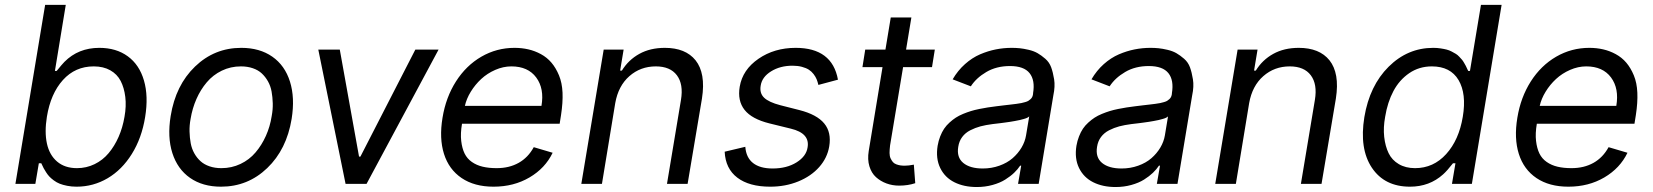

<svg xmlns="http://www.w3.org/2000/svg" viewBox="-20 -747 6717 780"><path d="M42.6 0 163.4 -727.3H247.2L203.1 -458.8H210.2Q232.6 -486.5 241.8 -495.7Q298.3 -552.6 383.5 -552.6Q452.1 -552.6 499.1 -518.3Q546.2 -484 564.8 -420.1Q583.5 -356.2 569.6 -271.3Q555.8 -186.1 515.6 -121.6Q475.5 -57.2 417.3 -22.9Q359 11.4 291.2 11.4Q270.6 11.4 252.8 7.8Q235.1 4.3 222.5 -0.7Q209.9 -5.7 198.5 -14.2Q187.1 -22.7 180.6 -29.7Q174 -36.6 167.3 -47.1Q160.5 -57.5 157.5 -63.4Q154.5 -69.2 150.2 -78.5Q148.4 -82 147.7 -83.8H137.8L123.6 0ZM170.5 -272.7Q160.5 -210.6 170.6 -163.9Q180.8 -117.2 212 -90.6Q243.3 -63.9 292.6 -63.9Q331 -63.9 364.2 -80.1Q397.4 -96.2 421.3 -124.8Q445.3 -153.4 461.8 -190.9Q478.3 -228.3 485.8 -272.7Q493.6 -316.1 489 -353.3Q484.4 -390.6 470.2 -418.1Q456 -445.7 427.9 -461.5Q399.9 -477.3 360.8 -477.3Q285.5 -477.3 235.6 -421.9Q185.7 -366.5 170.5 -272.7Z M877.8 11.4Q803.3 11.4 752.1 -24.3Q701 -60 680.2 -125.2Q659.4 -190.3 673.3 -275.6Q693.5 -400.9 772.4 -476.7Q851.2 -552.6 960.2 -552.6Q1034.8 -552.6 1086.1 -516.9Q1137.4 -481.2 1158 -415.5Q1178.6 -349.8 1164.8 -264.2Q1144.5 -139.9 1065.7 -64.3Q986.9 11.4 877.8 11.4ZM879.3 -63.9Q921.2 -63.9 957 -81Q992.9 -98 1018.1 -127.7Q1043.3 -157.3 1060.2 -195Q1077.1 -232.6 1083.8 -275.6Q1088.8 -302.2 1088.1 -327.4Q1087.4 -352.6 1083.3 -375.2Q1079.2 -397.7 1068.7 -416.4Q1058.2 -435 1043.5 -448.7Q1028.8 -462.4 1007.1 -469.8Q985.4 -477.3 958.8 -477.3Q916.9 -477.3 881 -459.9Q845.2 -442.5 820 -412.6Q794.7 -382.8 778.1 -345Q761.4 -307.2 754.3 -264.2Q749.3 -237.6 750 -212.4Q750.7 -187.1 754.8 -165Q758.9 -142.8 769.4 -124.1Q779.8 -105.5 794.6 -92.2Q809.3 -78.8 831 -71.4Q852.6 -63.9 879.3 -63.9Z M1761.7 -545.5 1469.1 0H1383.9L1273.1 -545.5H1360.4L1438.6 -110.8H1444.2L1667.3 -545.5Z M1985.1 11.4Q1907.3 11.4 1855.5 -23.6Q1803.6 -58.6 1783.7 -121.8Q1763.8 -185 1777.7 -268.5Q1791.2 -351.6 1832.4 -416.2Q1873.6 -480.8 1935.5 -516.7Q1997.5 -552.6 2070.3 -552.6Q2099.8 -552.6 2126.2 -546.5Q2152.7 -540.5 2177.6 -527Q2202.4 -513.5 2220.3 -492.4Q2238.3 -471.2 2250.9 -440.9Q2263.5 -410.5 2265.3 -370.6Q2267 -330.6 2259.2 -279.8L2253.6 -244.3H1856.9Q1850.1 -204.5 1853.7 -174.4Q1857.2 -144.2 1867.5 -123.2Q1877.8 -102.3 1897 -89Q1916.2 -75.6 1940.9 -69.8Q1965.6 -63.9 1997.9 -63.9Q2048.7 -63.9 2087 -85.4Q2125.4 -106.9 2148.4 -149.1L2225.1 -126.4Q2195 -63.6 2131 -26.1Q2067.1 11.4 1985.1 11.4ZM1868.6 -316.8H2179.7Q2191.8 -387.1 2158.4 -432.2Q2125 -477.3 2057.5 -477.3Q2024.5 -477.3 1992 -463.1Q1959.5 -448.9 1934.8 -426Q1910.2 -403.1 1892.6 -374.5Q1875 -345.9 1868.6 -316.8Z M2479.4 -328.1 2425.4 0H2341.6L2432.5 -545.5H2513.5L2499.3 -460.2H2506.4Q2533 -503.6 2577.2 -528.1Q2621.4 -552.6 2681.1 -552.6Q2722.7 -552.6 2754.1 -540Q2785.5 -527.3 2805.9 -501.8Q2826.3 -476.2 2833.1 -437.5Q2839.8 -398.8 2831.7 -346.6L2773.4 0H2689.6L2746.4 -340.9Q2757.1 -404.8 2729.9 -441.1Q2702.8 -477.3 2644.2 -477.3Q2582 -477.3 2536.9 -437.7Q2491.8 -398.1 2479.4 -328.1Z M3384.2 -423.3 3304.7 -402Q3301.8 -414.4 3297.6 -424.9Q3293.3 -435.4 3285.2 -446Q3277 -456.7 3266 -463.8Q3255 -470.9 3237.9 -475.5Q3220.9 -480.1 3199.6 -480.1Q3149.5 -480.1 3112.6 -457.2Q3075.6 -434.3 3070.3 -399.1Q3065 -368.6 3084.2 -350.1Q3103.3 -331.7 3149.9 -319.6L3228 -299.7Q3298.7 -281.6 3328.5 -245.4Q3358.3 -209.2 3348.7 -152Q3340.9 -105.5 3308.1 -68.4Q3275.2 -31.2 3223 -9.9Q3170.8 11.4 3108.7 11.4Q3023.8 11.4 2975.5 -25.2Q2927.2 -61.8 2924 -130.7L3007.8 -150.6Q3011 -106.9 3039.2 -84.7Q3067.5 -62.5 3118.6 -62.5Q3176.1 -62.5 3215.7 -87.2Q3255.3 -111.9 3260.7 -147.7Q3271.3 -205.6 3192.5 -224.4L3105.8 -245.7Q3034.1 -263.5 3004.8 -300.6Q2975.5 -337.7 2985.1 -394.9Q2996.8 -463.8 3061.3 -508.2Q3125.7 -552.6 3212.4 -552.6Q3360.8 -552.6 3384.2 -423.3Z M3777.7 -545.5 3766.3 -474.4H3648.8L3595.9 -156.2Q3593.8 -138.5 3593.8 -125.5Q3593.8 -112.6 3598.2 -103.3Q3602.6 -94.1 3607.6 -88.4Q3612.6 -82.7 3621.1 -79.5Q3629.6 -76.3 3637.6 -75.1Q3645.6 -73.9 3655.5 -73.9Q3671.2 -73.9 3692.5 -78.1L3698.2 -2.8Q3668.3 7.1 3632.8 7.1Q3605.5 7.1 3581.3 -1.8Q3557.2 -10.7 3538.7 -27.3Q3520.2 -44 3511.9 -71.6Q3503.6 -99.1 3509.2 -133.5L3565.3 -474.4H3483.7L3495 -545.5H3577.1L3598.7 -676.1H3682.5L3660.9 -545.5Z M3948.2 12.8Q3896 12.8 3857.2 -6.6Q3818.5 -25.9 3799.7 -64.5Q3780.9 -103 3789.1 -154.8Q3792.6 -175.1 3799.5 -192.8Q3806.5 -210.6 3815.5 -224.1Q3824.6 -237.6 3837.4 -249.1Q3850.1 -260.7 3862.9 -269Q3875.7 -277.3 3892.6 -284.3Q3909.4 -291.2 3924.4 -295.8Q3939.3 -300.4 3958.5 -304.3Q3977.6 -308.2 3992.9 -310.5Q4008.2 -312.9 4027.7 -315.3Q4041.5 -317.1 4058.9 -319.1Q4076.3 -321 4086.5 -322.3Q4096.6 -323.5 4109.4 -325.1Q4122.2 -326.7 4129.3 -328.3Q4136.4 -329.9 4144.7 -332.2Q4153.1 -334.5 4157.7 -337.4Q4162.3 -340.2 4166.7 -344.3Q4171.2 -348.4 4173.5 -353.3Q4175.8 -358.3 4176.8 -365.1V-367.9Q4185.7 -421.2 4162.6 -449.9Q4139.6 -478.7 4083.1 -478.7Q4028.1 -478.7 3987 -454.5Q3946 -430.4 3924 -396.3L3850.1 -424.7Q3871.1 -460.6 3900.2 -486.5Q3929.3 -512.4 3961.6 -526.3Q3994 -540.1 4025.6 -546.3Q4057.2 -552.6 4090.2 -552.6Q4107.2 -552.6 4122.9 -551Q4138.5 -549.4 4159.1 -544.6Q4179.7 -539.8 4195 -531.1Q4210.2 -522.4 4226.6 -508.2Q4242.9 -494 4250.4 -473.5Q4257.8 -453.1 4262.4 -424.7Q4267 -396.3 4259.2 -359.4L4199.6 0H4115.8L4128.6 -73.9H4124.3Q4114.7 -59.3 4100 -45.1Q4085.2 -30.9 4063.7 -17.4Q4042.3 -3.9 4012.1 4.4Q3981.9 12.8 3948.2 12.8ZM3972.3 -62.5Q4008.2 -62.5 4040 -73.9Q4071.7 -85.2 4093.8 -104.4Q4115.8 -123.6 4130 -147.5Q4144.2 -171.5 4148.4 -197.4L4161.2 -274.1Q4158.4 -271.3 4153.1 -268.6Q4147.7 -266 4139.4 -263.7Q4131 -261.4 4123 -259.4Q4115.1 -257.5 4103.3 -255.5Q4091.6 -253.6 4083.5 -252.1Q4075.3 -250.7 4062.3 -249.1Q4049.4 -247.5 4043.5 -246.6Q4037.6 -245.7 4025.7 -244.5Q4013.8 -243.3 4012.1 -242.9Q3984.4 -239.3 3963.1 -233.7Q3941.8 -228 3921.7 -217.7Q3901.6 -207.4 3889 -190.5Q3876.4 -173.7 3872.9 -150.6Q3865.8 -108 3893.1 -85.2Q3920.5 -62.5 3972.3 -62.5Z M4512.1 12.8Q4459.9 12.8 4421.2 -6.6Q4382.5 -25.9 4363.6 -64.5Q4344.8 -103 4353 -154.8Q4356.5 -175.1 4363.5 -192.8Q4370.4 -210.6 4379.4 -224.1Q4388.5 -237.6 4401.3 -249.1Q4414.1 -260.7 4426.8 -269Q4439.6 -277.3 4456.5 -284.3Q4473.4 -291.2 4488.3 -295.8Q4503.2 -300.4 4522.4 -304.3Q4541.5 -308.2 4556.8 -310.5Q4572.1 -312.9 4591.6 -315.3Q4605.5 -317.1 4622.9 -319.1Q4640.3 -321 4650.4 -322.3Q4660.5 -323.5 4673.3 -325.1Q4686.1 -326.7 4693.2 -328.3Q4700.3 -329.9 4708.6 -332.2Q4717 -334.5 4721.6 -337.4Q4726.2 -340.2 4730.6 -344.3Q4735.1 -348.4 4737.4 -353.3Q4739.7 -358.3 4740.8 -365.1V-367.9Q4749.6 -421.2 4726.6 -449.9Q4703.5 -478.7 4647 -478.7Q4592 -478.7 4551 -454.5Q4509.9 -430.4 4487.9 -396.3L4414.1 -424.7Q4435 -460.6 4464.1 -486.5Q4493.3 -512.4 4525.6 -526.3Q4557.9 -540.1 4589.5 -546.3Q4621.1 -552.6 4654.1 -552.6Q4671.2 -552.6 4686.8 -551Q4702.4 -549.4 4723 -544.6Q4743.6 -539.8 4758.9 -531.1Q4774.1 -522.4 4790.5 -508.2Q4806.8 -494 4814.3 -473.5Q4821.7 -453.1 4826.3 -424.7Q4831 -396.3 4823.2 -359.4L4763.5 0H4679.7L4692.5 -73.9H4688.2Q4678.6 -59.3 4663.9 -45.1Q4649.1 -30.9 4627.7 -17.4Q4606.2 -3.9 4576 4.4Q4545.8 12.8 4512.1 12.8ZM4536.2 -62.5Q4572.1 -62.5 4603.9 -73.9Q4635.7 -85.2 4657.7 -104.4Q4679.7 -123.6 4693.9 -147.5Q4708.1 -171.5 4712.4 -197.4L4725.1 -274.1Q4722.3 -271.3 4717 -268.6Q4711.6 -266 4703.3 -263.7Q4695 -261.4 4687 -259.4Q4679 -257.5 4667.3 -255.5Q4655.5 -253.6 4647.4 -252.1Q4639.2 -250.7 4626.2 -249.1Q4613.3 -247.5 4607.4 -246.6Q4601.6 -245.7 4589.7 -244.5Q4577.8 -243.3 4576 -242.9Q4548.3 -239.3 4527 -233.7Q4505.7 -228 4485.6 -217.7Q4465.6 -207.4 4452.9 -190.5Q4440.3 -173.7 4436.8 -150.6Q4429.7 -108 4457 -85.2Q4484.4 -62.5 4536.2 -62.5Z M5054.7 -328.1 5000.7 0H4916.9L5007.8 -545.5H5088.8L5074.6 -460.2H5081.7Q5108.3 -503.6 5152.5 -528.1Q5196.7 -552.6 5256.4 -552.6Q5297.9 -552.6 5329.4 -540Q5360.8 -527.3 5381.2 -501.8Q5401.6 -476.2 5408.4 -437.5Q5415.1 -398.8 5407 -346.6L5348.7 0H5264.9L5321.7 -340.9Q5332.4 -404.8 5305.2 -441.1Q5278.1 -477.3 5219.5 -477.3Q5157.3 -477.3 5112.2 -437.7Q5067.1 -398.1 5054.7 -328.1Z M5708.1 11.4Q5604.8 11.4 5553.3 -65.5Q5501.8 -142.4 5522.7 -271.3Q5544 -399.1 5621.3 -475.9Q5698.5 -552.6 5802.6 -552.6Q5818.2 -552.6 5832.2 -550.4Q5846.2 -548.3 5856.9 -545.6Q5867.5 -543 5877.7 -537.5Q5887.8 -532 5894.5 -528.1Q5901.3 -524.1 5908.6 -516.2Q5915.8 -508.2 5919.4 -504.3Q5922.9 -500.4 5928.1 -491.3Q5933.2 -482.2 5934.7 -479.6Q5936.1 -476.9 5940.2 -468Q5944.2 -459.2 5944.6 -458.8H5951.7L5996.4 -727.3H6080.3L5959.5 0H5878.6L5892.8 -83.8H5882.8Q5858.7 -52.9 5842.7 -38.7Q5787.3 11.4 5708.1 11.4ZM5728.7 -63.9Q5803.3 -63.9 5855.1 -121.1Q5907 -178.3 5922.6 -272.7Q5938.2 -366.1 5905.4 -421.7Q5872.5 -477.3 5796.9 -477.3Q5745.4 -477.3 5705.1 -449.8Q5664.8 -422.2 5640.8 -377Q5616.8 -331.7 5607.2 -272.7Q5599.1 -229 5603.3 -190.9Q5607.6 -152.7 5621.3 -124.6Q5634.9 -96.6 5662.6 -80.3Q5690.3 -63.9 5728.7 -63.9Z M6351.6 11.4Q6273.8 11.4 6221.9 -23.6Q6170.1 -58.6 6150.2 -121.8Q6130.3 -185 6144.2 -268.5Q6157.7 -351.6 6198.9 -416.2Q6240.1 -480.8 6302 -516.7Q6364 -552.6 6436.8 -552.6Q6466.3 -552.6 6492.7 -546.5Q6519.2 -540.5 6544 -527Q6568.9 -513.5 6586.8 -492.4Q6604.8 -471.2 6617.4 -440.9Q6630 -410.5 6631.7 -370.6Q6633.5 -330.6 6625.7 -279.8L6620 -244.3H6223.4Q6216.6 -204.5 6220.2 -174.4Q6223.7 -144.2 6234 -123.2Q6244.3 -102.3 6263.5 -89Q6282.7 -75.6 6307.4 -69.8Q6332 -63.9 6364.3 -63.9Q6415.1 -63.9 6453.5 -85.4Q6491.8 -106.9 6514.9 -149.1L6591.6 -126.4Q6561.4 -63.6 6497.5 -26.1Q6433.6 11.4 6351.6 11.4ZM6235.1 -316.8H6546.2Q6558.2 -387.1 6524.9 -432.2Q6491.5 -477.3 6424 -477.3Q6391 -477.3 6358.5 -463.1Q6326 -448.9 6301.3 -426Q6276.6 -403.1 6259.1 -374.5Q6241.5 -345.9 6235.1 -316.8Z"/></svg>

Font: Karasuma Gothic
Style: Italic
Weight: 400
Italic angle: -9.39999°
Designer: Rasmus Andersson / Ryoko Nishizuka
Foundry: Genbu
Version: Version 1.00